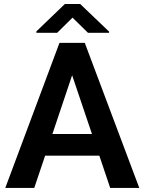

<svg xmlns="http://www.w3.org/2000/svg" viewBox="-20 -921 707 941"><path d="M520 0 466.8 -158.2H201.2L147.9 0H5.9L271.5 -710.9H395.5L662.6 0ZM236.8 -264.2H430.7L333.5 -552.2ZM373 -901.4 514.6 -766.1V-760.3H411.1L335.4 -834.5L260.3 -760.3H158.2V-767.1L297.9 -901.4Z"/></svg>

Font: Vazirmatn RD FD SemiBold
Style: Regular
Weight: 600
Designer: Saber Rastikerdar
Foundry: Saber Rastikerdar
Version: Version 33.003